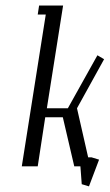

<svg xmlns="http://www.w3.org/2000/svg" viewBox="-20 -596 393 688"><path d="M58.1 0 144 -543.9H115.2L120.1 -576.2H206.1L147.9 -208H223.1L329.1 -397.9L353 -383.8L255.9 -208L295.9 -32.2H308.1L335 -23.9L298.8 71.8L272.9 64L268.1 0H246.1L205.1 -175.8H142.1L115.2 0Z"/></svg>

Font: Gawaa
Style: Italic
Weight: 400
Designer: T. Christopher White
Version: Version 1.0